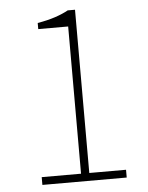

<svg xmlns="http://www.w3.org/2000/svg" viewBox="-52 -769 626 812"><g transform="rotate(-5 260.5 -363.0)"><path d="M95 0V-33H262V-658H135V-684Q177 -691 210 -702Q243 -713 266 -726H297V-33H453V0Z"/></g></svg>

Font: Noto Sans KR Thin Thin
Style: Regular
Weight: 250
Version: Version 2.004-H2;hotconv 1.0.118;makeotfexe 2.5.65603